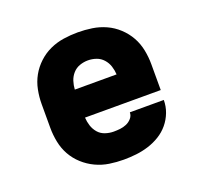

<svg xmlns="http://www.w3.org/2000/svg" viewBox="-99 -640 798 760"><g transform="rotate(-20 300.0 -260.0)"><path d="M300 8Q270 8 240 3.5Q210 -1 182.5 -14Q155 -27 132.5 -47.5Q110 -68 95.5 -94Q81 -120 75 -150Q69 -180 69 -210V-310Q69 -340 75 -370Q81 -400 95.5 -426Q110 -452 132.5 -473Q155 -494 182.5 -506.5Q210 -519 240 -523.5Q270 -528 300 -528Q330 -528 360 -523.5Q390 -519 417.5 -506.5Q445 -494 467.5 -473Q490 -452 504.5 -426Q519 -400 525 -370Q531 -340 531 -310V-201H212Q213 -183 218.5 -166Q224 -149 235.5 -135.5Q247 -122 264.5 -116Q282 -110 300 -110Q314 -110 327.5 -111.5Q341 -113 354 -118.5Q367 -124 376.5 -135Q386 -146 386 -160H529Q529 -133 519.5 -108Q510 -83 493 -62.5Q476 -42 453 -28Q430 -14 404.5 -6Q379 2 352.5 5Q326 8 300 8ZM212 -319H388Q387 -337 381.5 -354Q376 -371 364 -384.5Q352 -398 335 -404Q318 -410 300 -410Q282 -410 265 -404Q248 -398 236 -384.5Q224 -371 218.5 -354Q213 -337 212 -319Z"/></g></svg>

Font: Iosevka Heavy Extended
Style: Regular
Weight: 900
Width: 7
Monospace: yes
Designer: Belleve Invis
Foundry: Belleve Invis
Version: Version 32.5.0; ttfautohint (v1.8.4)